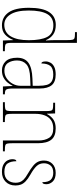

<svg xmlns="http://www.w3.org/2000/svg" viewBox="561 -1361 810 1972"><g transform="rotate(90 966.0 -375.0)"><path d="M240 10Q156 10 108 -57.5Q60 -125 60 -267Q60 -408 105 -475.5Q150 -543 236 -543Q296 -543 334 -516Q372 -489 392 -442H396Q394 -469 393 -494.5Q392 -520 392 -543V-660Q392 -698 388 -714.5Q384 -731 370.5 -735.5Q357 -740 327 -740H310V-760H420V-91Q420 -58 424.5 -43Q429 -28 444 -24Q459 -20 492 -20H506V0H396L392 -105H390Q370 -54 334.5 -22Q299 10 240 10ZM236 -14Q315 -15 354 -81.5Q393 -148 393 -265Q393 -389 360 -453.5Q327 -518 239 -518Q161 -518 124.5 -455.5Q88 -393 88 -264Q88 -139 129 -76Q170 -13 236 -14Z M703 10Q647 10 610 -28Q573 -66 573 -146Q573 -224 624.5 -261.5Q676 -299 786 -303L861 -306V-371Q861 -417 852 -450Q843 -483 817.5 -500Q792 -517 745 -517Q681 -517 656.5 -486Q632 -455 632 -395Q611 -395 611 -440Q611 -464 623.5 -487.5Q636 -511 665.5 -526.5Q695 -542 745 -542Q822 -542 855.5 -500.5Q889 -459 889 -379V-107Q889 -70 893 -51.5Q897 -33 908.5 -26.5Q920 -20 944 -20H949V0H868L863 -99H861Q849 -75 829 -49.5Q809 -24 778 -7Q747 10 703 10ZM706 -15Q751 -15 786 -39.5Q821 -64 841 -101.5Q861 -139 861 -178V-283L784 -280Q681 -277 641 -241.5Q601 -206 601 -145Q601 -92 625.5 -53.5Q650 -15 706 -15Z M1030 0V-20H1048Q1082 -20 1097.5 -24Q1113 -28 1117 -44Q1121 -60 1121 -95V-442Q1121 -476 1117 -492Q1113 -508 1098.5 -512Q1084 -516 1054 -516H1035V-536H1145L1148 -453H1151Q1177 -500 1212 -521Q1247 -542 1299 -542Q1379 -542 1415 -497Q1451 -452 1451 -359V-95Q1451 -60 1455 -44Q1459 -28 1474.5 -24Q1490 -20 1523 -20H1534V0H1423V-365Q1423 -432 1395.5 -474.5Q1368 -517 1300 -517Q1246 -517 1213 -493Q1180 -469 1164.5 -427.5Q1149 -386 1149 -334V-95Q1149 -60 1153 -44Q1157 -28 1172.5 -24Q1188 -20 1222 -20H1234V0Z M1746 10Q1696 10 1667.5 -7Q1639 -24 1627 -48Q1615 -72 1615 -94Q1615 -138 1636 -138Q1636 -80 1659.5 -47.5Q1683 -15 1746 -15Q1800 -15 1828.5 -47.5Q1857 -80 1857 -131Q1857 -154 1850 -174Q1843 -194 1823.5 -213.5Q1804 -233 1765 -255Q1714 -285 1684 -309.5Q1654 -334 1641.5 -360Q1629 -386 1629 -422Q1629 -475 1663 -508.5Q1697 -542 1756 -542Q1815 -542 1843.5 -512.5Q1872 -483 1872 -447Q1872 -405 1851 -405Q1851 -466 1826 -491.5Q1801 -517 1754 -517Q1703 -517 1680 -489Q1657 -461 1657 -421Q1657 -376 1686 -345.5Q1715 -315 1772 -283Q1818 -257 1842.5 -233Q1867 -209 1876 -184Q1885 -159 1885 -129Q1885 -66 1846.5 -28Q1808 10 1746 10Z"/></g></svg>

Font: Noto Serif Georgian SemiCondensed Thin
Style: Regular
Weight: 100
Width: 4
Designer: Monotype Design Team, Akaki Razmadze
Foundry: Google LLC
Version: Version 2.003; ttfautohint (v1.8.4.7-5d5b)